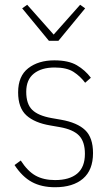

<svg xmlns="http://www.w3.org/2000/svg" viewBox="-20 -773 462 805"><path d="M211 12Q154 12 113.5 -10Q73 -32 41 -81L67 -100Q96 -55 129.5 -36.5Q163 -18 211 -18Q271 -18 303.5 -45Q336 -72 336 -128Q336 -179 311.5 -204.5Q287 -230 231 -240L191 -247Q125 -258 90.5 -289.5Q56 -321 56 -386Q56 -454 98.5 -487Q141 -520 208 -520Q267 -520 302 -499.5Q337 -479 361 -447L337 -426Q317 -453 288.5 -471.5Q260 -490 209 -490Q154 -490 122 -464.5Q90 -439 90 -388Q90 -337 115 -312.5Q140 -288 196 -278L236 -271Q304 -259 337 -227.5Q370 -196 370 -131Q370 -60 328 -24Q286 12 211 12ZM185 -602 73 -738 94 -753 205 -628 316 -753 337 -738 225 -602Z"/></svg>

Font: IBM Plex Sans Condensed ExtraLight
Style: Regular
Weight: 200
Width: 3
Designer: Mike Abbink, Paul van der Laan, Pieter van Rosmalen
Foundry: Bold Monday
Version: Version 1.3